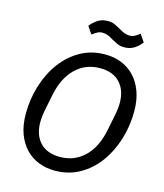

<svg xmlns="http://www.w3.org/2000/svg" viewBox="-131 -997 944 1106"><g transform="rotate(15 341.0 -444.0)"><path d="M300 12Q248 12 203.5 -5.5Q159 -23 126 -57.5Q93 -92 74 -143Q55 -194 55 -262Q55 -349 80 -430Q105 -511 151 -573.5Q197 -636 262.5 -673Q328 -710 410 -710Q462 -710 506.5 -692.5Q551 -675 584 -640.5Q617 -606 636 -554.5Q655 -503 655 -436Q655 -349 630 -268Q605 -187 559 -124.5Q513 -62 447.5 -25Q382 12 300 12ZM308 -72Q395 -72 454.5 -130Q514 -188 535 -294L555 -394Q562 -429 562 -460Q562 -537 520.5 -581.5Q479 -626 402 -626Q315 -626 255.5 -568Q196 -510 175 -404L155 -304Q148 -269 148 -238Q148 -161 189.5 -116.5Q231 -72 308 -72ZM503 -778Q478 -778 460.5 -786.5Q443 -795 428 -803Q407 -817 391.5 -822Q376 -827 362 -827Q345 -827 332 -820Q319 -813 302 -800L272 -844Q289 -867 314.5 -883.5Q340 -900 374 -900Q399 -900 417 -891.5Q435 -883 449 -875Q471 -861 486.5 -856Q502 -851 516 -851Q532 -851 545 -858Q558 -865 575 -878L605 -834Q588 -811 563 -794.5Q538 -778 503 -778Z"/></g></svg>

Font: IBM Plex Sans Text
Style: Italic
Weight: 450
Italic angle: -11°
Designer: Mike Abbink, Paul van der Laan, Pieter van Rosmalen
Foundry: Bold Monday
Version: Version 3.005